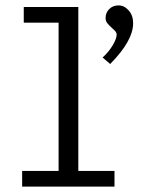

<svg xmlns="http://www.w3.org/2000/svg" viewBox="-20 -691 540 711"><path d="M68 -665H270V-58H404V0H62V-58H197V-607H68ZM473 -605Q473 -540 388 -454L360 -478Q383 -499 397.5 -523.5Q412 -548 412 -563Q412 -570 405.5 -577Q399 -584 391.5 -590.5Q384 -597 377.5 -605Q371 -613 371 -624Q371 -644 384.5 -657.5Q398 -671 419 -671Q440 -671 456.5 -652.5Q473 -634 473 -605Z"/></svg>

Font: InconsolataGo
Style: Regular
Weight: 400
Designer: Raph Levien, Kirill Tkachev
Foundry: Cyreal
Version: Version 1.013